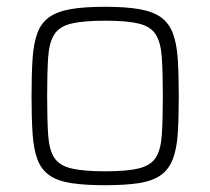

<svg xmlns="http://www.w3.org/2000/svg" viewBox="-20 -538 619 566"><path d="M290 8Q228 8 188 1.5Q148 -5 124.5 -22Q101 -39 90 -69Q79 -99 76 -144.5Q73 -190 73 -254Q73 -319 76 -364.5Q79 -410 90 -440Q101 -470 124.5 -487Q148 -504 188 -511Q228 -518 290 -518Q351 -518 391 -511Q431 -504 454.5 -487Q478 -470 489.5 -440Q501 -410 504 -364.5Q507 -319 507 -254Q507 -190 504 -144.5Q501 -99 489.5 -69Q478 -39 454.5 -22Q431 -5 391 1.5Q351 8 290 8ZM290 -33Q354 -33 389 -41.5Q424 -50 439 -73Q454 -96 457 -140Q460 -184 460 -254Q460 -325 457 -369Q454 -413 439 -436.5Q424 -460 389 -468.5Q354 -477 290 -477Q226 -477 190.5 -468.5Q155 -460 140 -436.5Q125 -413 122 -369Q119 -325 119 -254Q119 -184 122 -140Q125 -96 140 -73Q155 -50 190.5 -41.5Q226 -33 290 -33Z"/></svg>

Font: Saira Thin ExtraLight
Style: Regular
Weight: 250
Version: Version 1.101